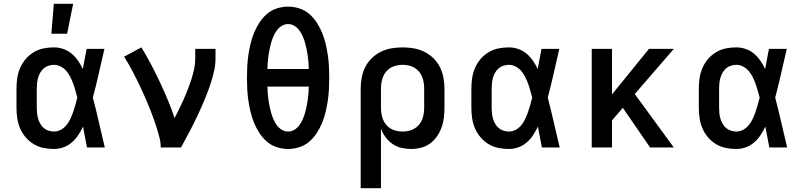

<svg xmlns="http://www.w3.org/2000/svg" viewBox="-20 -778 4240 1013"><path d="M265 8Q237 8 209.5 2.5Q182 -3 158 -17.5Q134 -32 115.5 -53.5Q97 -75 86 -101Q75 -127 71 -154.5Q67 -182 67 -210V-310Q67 -338 71 -365.5Q75 -393 86 -419Q97 -445 115.5 -466.5Q134 -488 158 -502.5Q182 -517 209.5 -522.5Q237 -528 265 -528Q290 -528 314.5 -519.5Q339 -511 358 -495Q377 -479 391.5 -458Q406 -437 417 -414Q422 -441 427 -467.5Q432 -494 437 -520H531Q516 -456 501.5 -391.5Q487 -327 470 -263Q487 -198 502 -132Q517 -66 533 0H439Q434 -27 428.5 -55Q423 -83 418 -110Q407 -87 393 -65.5Q379 -44 359.5 -27Q340 -10 315.5 -1Q291 8 265 8ZM265 -84Q285 -84 302.5 -94Q320 -104 332 -119.5Q344 -135 352 -152.5Q360 -170 366.5 -188.5Q373 -207 378 -225.5Q383 -244 388 -263Q383 -281 378 -299.5Q373 -318 366.5 -336Q360 -354 351.5 -371Q343 -388 331 -402.5Q319 -417 301.5 -426.5Q284 -436 265 -436Q251 -436 236.5 -431.5Q222 -427 211 -417.5Q200 -408 192.5 -395Q185 -382 181 -368Q177 -354 175.5 -339.5Q174 -325 174 -310V-210Q174 -195 175.5 -180.5Q177 -166 181 -152Q185 -138 192.5 -125Q200 -112 211 -102.5Q222 -93 236.5 -88.5Q251 -84 265 -84ZM251 -600 264 -758H366L334 -600Z M828 0Q828 -26 821.5 -51.5Q815 -77 807.5 -101.5Q800 -126 791 -150.5Q782 -175 772.5 -199.5Q763 -224 752.5 -248Q742 -272 731.5 -295.5Q721 -319 709.5 -342.5Q698 -366 686 -389Q674 -412 661.5 -434.5Q649 -457 635 -479L726 -528Q753 -484 777 -438.5Q801 -393 823 -346Q845 -299 865 -251.5Q885 -204 901 -155Q914 -179 926 -204Q938 -229 949.5 -254.5Q961 -280 971 -306Q981 -332 989.5 -358.5Q998 -385 1004 -412.5Q1010 -440 1010 -468V-520H1117V-468Q1117 -436 1110 -405Q1103 -374 1093.5 -344Q1084 -314 1072.5 -284.5Q1061 -255 1048.5 -226Q1036 -197 1022.5 -168.5Q1009 -140 994.5 -111.5Q980 -83 965 -55.5Q950 -28 935 0Z M1500 8Q1470 8 1440.5 -1.5Q1411 -11 1388 -31Q1365 -51 1348.5 -76.5Q1332 -102 1320.5 -130Q1309 -158 1302 -187.5Q1295 -217 1290.5 -247Q1286 -277 1284.5 -307Q1283 -337 1283 -368Q1283 -398 1284.5 -428Q1286 -458 1290.5 -488Q1295 -518 1302 -547.5Q1309 -577 1320.5 -605Q1332 -633 1348.5 -658.5Q1365 -684 1388 -704Q1411 -724 1440.5 -733.5Q1470 -743 1500 -743Q1530 -743 1559.5 -733.5Q1589 -724 1612 -704Q1635 -684 1651.5 -658.5Q1668 -633 1679.5 -605Q1691 -577 1698 -547.5Q1705 -518 1709.5 -488Q1714 -458 1715.5 -428Q1717 -398 1717 -368Q1717 -337 1715.5 -307Q1714 -277 1709.5 -247Q1705 -217 1698 -187.5Q1691 -158 1679.5 -130Q1668 -102 1651.5 -76.5Q1635 -51 1612 -31Q1589 -11 1559.5 -1.5Q1530 8 1500 8ZM1609 -414Q1609 -431 1607.5 -449Q1606 -467 1603.5 -484.5Q1601 -502 1597.5 -519.5Q1594 -537 1589 -554Q1584 -571 1577 -587Q1570 -603 1559.5 -617.5Q1549 -632 1533.5 -641.5Q1518 -651 1500 -651Q1482 -651 1466.5 -641.5Q1451 -632 1440.5 -617.5Q1430 -603 1423 -587Q1416 -571 1411 -554Q1406 -537 1402.5 -519.5Q1399 -502 1396.5 -484.5Q1394 -467 1392.5 -449Q1391 -431 1391 -414ZM1500 -84Q1518 -84 1533.5 -93.5Q1549 -103 1559.5 -117.5Q1570 -132 1577 -148Q1584 -164 1589 -181Q1594 -198 1597.5 -215.5Q1601 -233 1603.5 -250.5Q1606 -268 1607.5 -286Q1609 -304 1609 -321H1391Q1391 -304 1392.5 -286Q1394 -268 1396.5 -250.5Q1399 -233 1402.5 -215.5Q1406 -198 1411 -181Q1416 -164 1423 -148Q1430 -132 1440.5 -117.5Q1451 -103 1466.5 -93.5Q1482 -84 1500 -84Z M1883 215V-310Q1883 -339 1888.5 -368.5Q1894 -398 1907 -424Q1920 -450 1941.5 -471Q1963 -492 1989.5 -505Q2016 -518 2045.5 -523Q2075 -528 2104 -528Q2133 -528 2162.5 -523Q2192 -518 2218.5 -505Q2245 -492 2266.5 -471Q2288 -450 2301 -424Q2314 -398 2319.5 -368.5Q2325 -339 2325 -310V-210Q2325 -183 2322 -157Q2319 -131 2310 -106Q2301 -81 2285.5 -58.5Q2270 -36 2248.5 -20.5Q2227 -5 2201 1.5Q2175 8 2148 8Q2123 8 2097.5 2Q2072 -4 2051 -18.5Q2030 -33 2014.5 -54Q1999 -75 1990 -99V215ZM2104 -84Q2120 -84 2136 -87.5Q2152 -91 2166 -99Q2180 -107 2190.5 -119.5Q2201 -132 2207 -147Q2213 -162 2215.5 -178Q2218 -194 2218 -210V-310Q2218 -326 2215.5 -342Q2213 -358 2207 -373Q2201 -388 2190.5 -400.5Q2180 -413 2166 -421Q2152 -429 2136 -432.5Q2120 -436 2104 -436Q2088 -436 2072 -432.5Q2056 -429 2042 -421Q2028 -413 2017.5 -400.5Q2007 -388 2001 -373Q1995 -358 1992.5 -342Q1990 -326 1990 -310V-210Q1990 -194 1992.5 -178Q1995 -162 2001 -147Q2007 -132 2017.5 -119.5Q2028 -107 2042 -99Q2056 -91 2072 -87.5Q2088 -84 2104 -84Z M2665 8Q2637 8 2609.5 2.5Q2582 -3 2558 -17.5Q2534 -32 2515.5 -53.5Q2497 -75 2486 -101Q2475 -127 2471 -154.5Q2467 -182 2467 -210V-310Q2467 -338 2471 -365.5Q2475 -393 2486 -419Q2497 -445 2515.5 -466.5Q2534 -488 2558 -502.5Q2582 -517 2609.5 -522.5Q2637 -528 2665 -528Q2690 -528 2714.5 -519.5Q2739 -511 2758 -495Q2777 -479 2791.5 -458Q2806 -437 2817 -414Q2822 -441 2827 -467.5Q2832 -494 2837 -520H2931Q2916 -456 2901.5 -391.5Q2887 -327 2870 -263Q2887 -198 2902 -132Q2917 -66 2933 0H2839Q2834 -27 2828.5 -55Q2823 -83 2818 -110Q2807 -87 2793 -65.5Q2779 -44 2759.5 -27Q2740 -10 2715.5 -1Q2691 8 2665 8ZM2665 -84Q2685 -84 2702.5 -94Q2720 -104 2732 -119.5Q2744 -135 2752 -152.5Q2760 -170 2766.5 -188.5Q2773 -207 2778 -225.5Q2783 -244 2788 -263Q2783 -281 2778 -299.5Q2773 -318 2766.5 -336Q2760 -354 2751.5 -371Q2743 -388 2731 -402.5Q2719 -417 2701.5 -426.5Q2684 -436 2665 -436Q2651 -436 2636.5 -431.5Q2622 -427 2611 -417.5Q2600 -408 2592.5 -395Q2585 -382 2581 -368Q2577 -354 2575.5 -339.5Q2574 -325 2574 -310V-210Q2574 -195 2575.5 -180.5Q2577 -166 2581 -152Q2585 -138 2592.5 -125Q2600 -112 2611 -102.5Q2622 -93 2636.5 -88.5Q2651 -84 2665 -84Z M3410 0 3266 -209 3209 -143V0H3102V-520H3209V-280L3404 -520H3535L3329 -282L3535 0Z M3865 8Q3837 8 3809.5 2.5Q3782 -3 3758 -17.5Q3734 -32 3715.5 -53.5Q3697 -75 3686 -101Q3675 -127 3671 -154.5Q3667 -182 3667 -210V-310Q3667 -338 3671 -365.5Q3675 -393 3686 -419Q3697 -445 3715.5 -466.5Q3734 -488 3758 -502.5Q3782 -517 3809.5 -522.5Q3837 -528 3865 -528Q3890 -528 3914.5 -519.5Q3939 -511 3958 -495Q3977 -479 3991.5 -458Q4006 -437 4017 -414Q4022 -441 4027 -467.5Q4032 -494 4037 -520H4131Q4116 -456 4101.5 -391.5Q4087 -327 4070 -263Q4087 -198 4102 -132Q4117 -66 4133 0H4039Q4034 -27 4028.5 -55Q4023 -83 4018 -110Q4007 -87 3993 -65.5Q3979 -44 3959.5 -27Q3940 -10 3915.5 -1Q3891 8 3865 8ZM3865 -84Q3885 -84 3902.5 -94Q3920 -104 3932 -119.5Q3944 -135 3952 -152.5Q3960 -170 3966.5 -188.5Q3973 -207 3978 -225.5Q3983 -244 3988 -263Q3983 -281 3978 -299.5Q3973 -318 3966.5 -336Q3960 -354 3951.5 -371Q3943 -388 3931 -402.5Q3919 -417 3901.5 -426.5Q3884 -436 3865 -436Q3851 -436 3836.5 -431.5Q3822 -427 3811 -417.5Q3800 -408 3792.5 -395Q3785 -382 3781 -368Q3777 -354 3775.5 -339.5Q3774 -325 3774 -310V-210Q3774 -195 3775.5 -180.5Q3777 -166 3781 -152Q3785 -138 3792.5 -125Q3800 -112 3811 -102.5Q3822 -93 3836.5 -88.5Q3851 -84 3865 -84Z"/></svg>

Font: Iosevka Semibold Extended
Style: Regular
Weight: 600
Width: 7
Monospace: yes
Designer: Belleve Invis
Foundry: Belleve Invis
Version: Version 32.5.0; ttfautohint (v1.8.4)